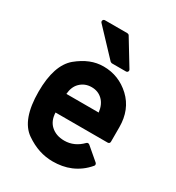

<svg xmlns="http://www.w3.org/2000/svg" viewBox="-172 -812 844 922"><g transform="rotate(30 250.0 -350.5)"><path d="M455.6 -216.3Q455.6 -210.9 452.4 -207.8Q449.2 -204.6 444.3 -204.6H154.8Q155.8 -181.2 163.1 -164.1Q170.4 -147 183.1 -135.3Q211.9 -108.4 258.3 -108.4Q313.5 -108.4 356 -151.9Q359.4 -155.3 363.8 -155.3Q368.2 -155.3 372.1 -152.3L442.4 -92.3Q445.8 -88.9 446.3 -84.2Q446.8 -79.6 443.8 -76.2Q424.8 -53.7 403.3 -38.1Q381.8 -22.5 358.6 -12.7Q335.4 -2.9 310.5 1.5Q285.6 5.9 260.3 5.9Q220.7 5.9 183.3 -6.3Q146 -18.6 109.4 -43.9Q34.2 -95.7 34.2 -251Q34.2 -397.9 102.5 -455.1Q137.2 -483.4 172.4 -497.6Q207.5 -511.7 245.1 -511.7Q329.6 -511.7 392.6 -453.1Q455.6 -394 455.6 -296.4ZM334.5 -308.1Q329.1 -351.1 304.9 -374Q280.8 -397 245.1 -397Q207 -397 181.2 -371.1Q158.7 -348.6 155.3 -308.1ZM271 -544.4Q269.5 -544.4 266.4 -545.9Q263.2 -547.4 262.2 -548.3L130.9 -687.5Q125.5 -693.4 128.4 -700.2Q131.3 -707 139.6 -707H263.7Q266.1 -707 269.3 -705.3Q272.5 -703.6 273.4 -701.7L358.4 -562Q362.3 -555.7 359.1 -550Q356 -544.4 348.6 -544.4Z"/></g></svg>

Font: Alte DIN 1451 Mittelschrift
Style: Bold
Weight: 700
Designer: Peter Wiegel
Foundry: Peter Wiegel
Version: Version 1.003